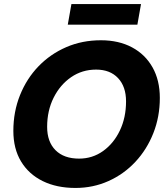

<svg xmlns="http://www.w3.org/2000/svg" viewBox="-20 -919 821 949"><path d="M353 10Q260 10 191 -24Q122 -58 84 -121Q46 -184 46 -272Q46 -367 79 -449Q112 -531 170.5 -591.5Q229 -652 307.5 -686Q386 -720 479 -720Q567 -720 632.5 -685Q698 -650 734 -586Q770 -522 770 -435Q770 -342 738 -261Q706 -180 649 -119Q592 -58 516 -24Q440 10 353 10ZM371 -135Q437 -135 489.5 -172.5Q542 -210 572.5 -274Q603 -338 603 -418Q603 -491 563.5 -533Q524 -575 455 -575Q386 -575 331.5 -537.5Q277 -500 245 -436Q213 -372 213 -292Q213 -218 254.5 -176.5Q296 -135 371 -135ZM333 -899H677L659 -797H315Z"/></svg>

Font: Livvic
Style: Bold Italic
Weight: 700
Italic angle: -10°
Designer: Jacques Le Bailly, Baron von Fonthausen
Version: Version 1.001; ttfautohint (v1.8.2)